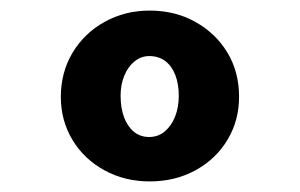

<svg xmlns="http://www.w3.org/2000/svg" viewBox="-20 -736 568 363"><path d="M263 -393Q216 -393 177.5 -414Q139 -435 117 -471.5Q95 -508 95 -553Q95 -599 117 -636Q139 -673 177.5 -694.5Q216 -716 263 -716Q311 -716 349.5 -694.5Q388 -673 410 -636.5Q432 -600 432 -553Q432 -508 410 -471.5Q388 -435 349.5 -414Q311 -393 263 -393ZM262 -477Q279 -477 291.5 -487.5Q304 -498 311 -515.5Q318 -533 318 -555Q318 -577 311.5 -594Q305 -611 292.5 -620.5Q280 -630 262 -630Q247 -630 234.5 -620Q222 -610 215 -593Q208 -576 208 -555Q208 -532 214.5 -514.5Q221 -497 233 -487Q245 -477 262 -477Z"/></svg>

Font: Lexend Mega
Style: Bold
Weight: 700
Version: Version 1.007